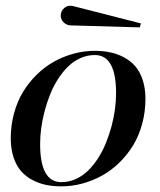

<svg xmlns="http://www.w3.org/2000/svg" viewBox="-20 -650 568 680"><path d="M230.2 -560.1Q215.8 -560.8 205.4 -570.8Q195.1 -580.8 195.1 -595Q195.1 -610.8 207.8 -621.9Q220.5 -633.1 240 -628.2L479 -567.1L475.1 -553ZM197 10Q168.5 10 143.3 4.9Q118.2 -0.2 94.7 -12.6Q71.3 -24.9 54.7 -43.8Q38.1 -62.7 28.1 -92.4Q18.1 -122.1 18.1 -159.9Q18.1 -206.3 29.7 -248.8Q41.3 -291.3 61.8 -324.8Q82.3 -358.4 110.5 -386Q138.7 -413.6 171.6 -431.9Q204.6 -450.2 241.5 -460.1Q278.3 -470 315.9 -470Q344.5 -470 369.6 -464.8Q394.8 -459.7 418.2 -447.4Q441.7 -435.1 458.4 -416.1Q475.1 -397.2 485.1 -367.6Q495.1 -337.9 495.1 -300Q495.1 -253.7 483.5 -211.2Q471.9 -168.7 451.4 -135.1Q430.9 -101.6 402.7 -74Q374.5 -46.4 341.4 -28.1Q308.3 -9.8 271.5 0.1Q234.6 10 197 10ZM197 -4.9Q223.9 -4.9 248.3 -15.9Q272.7 -26.9 291.9 -45.7Q311 -64.5 327.4 -89.8Q343.8 -115.2 355.3 -143.9Q366.9 -172.6 375.1 -203.2Q383.3 -233.9 387.2 -263.5Q391.1 -293.2 391.1 -320.1Q391.1 -455.1 315.9 -455.1Q289.1 -455.1 264.6 -444.1Q240.2 -433.1 221.1 -414.3Q201.9 -395.5 185.5 -370.1Q169.2 -344.7 157.7 -316Q146.2 -287.4 138.1 -256.7Q129.9 -226.1 126 -196.4Q122.1 -166.7 122.1 -139.9Q122.1 -4.9 197 -4.9Z"/></svg>

Font: Bodoni* 16
Style: Italic
Weight: 400
Italic angle: -13°
Version: Version 2.000